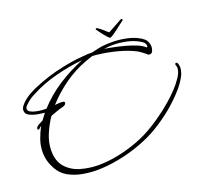

<svg xmlns="http://www.w3.org/2000/svg" viewBox="-115 -770 1043 954"><g transform="rotate(-20 406.5 -292.5)"><path d="M608 -623Q612 -625 613 -625Q617 -625 618.5 -621.5Q620 -618 617 -616Q611 -612 598.5 -602Q586 -592 572 -581.5Q558 -571 546.5 -563.5Q535 -556 531 -556Q527 -556 515 -569.5Q503 -583 492.5 -597.5Q482 -612 479 -616Q477 -618 477 -619Q477 -624 482 -624Q485 -624 486 -623Q506 -609 517 -598.5Q528 -588 535 -583Q541 -586 555.5 -594Q570 -602 585.5 -610.5Q601 -619 608 -623ZM243 40Q208 40 169 33Q130 26 97 8Q64 -10 45 -44Q20 -88 20 -135Q20 -169 31 -201Q42 -233 58 -262Q56 -261 52.5 -258Q49 -255 47 -253Q43 -249 41 -249Q35 -249 35 -255Q35 -264 51 -273Q67 -282 74 -285Q80 -293 86 -301.5Q92 -310 98 -317Q85 -318 62 -322Q39 -326 20 -335.5Q1 -345 1 -363Q1 -376 10.5 -387.5Q20 -399 29 -407Q55 -429 94 -446.5Q133 -464 177 -478Q221 -492 263.5 -500.5Q306 -509 339 -513L386 -517Q390 -518 394 -518Q398 -518 402 -518H418Q423 -518 435.5 -521.5Q448 -525 455 -526Q474 -530 492.5 -531.5Q511 -533 530 -533Q566 -533 605.5 -525Q645 -517 676 -498Q681 -494 687.5 -489.5Q694 -485 697 -480Q708 -463 708 -445Q708 -436 703.5 -423.5Q699 -411 687 -411Q678 -411 672 -419Q654 -434 636 -445Q596 -466 544.5 -479.5Q493 -493 449 -498Q441 -499 432 -500Q423 -501 415 -501Q414 -501 405.5 -498Q397 -495 388.5 -492Q380 -489 377 -488Q314 -465 258.5 -425.5Q203 -386 158 -336Q166 -337 174.5 -337.5Q183 -338 191 -338Q196 -338 202.5 -337Q209 -336 209 -329Q209 -325 205.5 -321.5Q202 -318 198 -316Q196 -315 193 -314.5Q190 -314 188 -313Q172 -309 155.5 -303Q139 -297 123 -291Q99 -256 81 -213.5Q63 -171 63 -128Q63 -72 92.5 -39.5Q122 -7 167.5 6Q213 19 260 19Q310 19 364.5 8Q419 -3 470.5 -22.5Q522 -42 564 -68Q587 -82 608 -96.5Q629 -111 650 -127Q665 -139 689 -159.5Q713 -180 736.5 -205Q760 -230 776.5 -255.5Q793 -281 793 -302Q793 -308 791 -312Q789 -316 789 -320Q789 -327 795 -327Q802 -327 804.5 -316Q807 -305 807 -300Q807 -276 792.5 -250Q778 -224 756.5 -199Q735 -174 712.5 -153Q690 -132 673 -118Q630 -83 582 -54Q536 -26 477.5 -4.5Q419 17 358 28.5Q297 40 243 40ZM686 -449Q689 -449 689 -455Q689 -463 684 -471Q681 -475 675 -479.5Q669 -484 665 -486Q636 -503 599.5 -510.5Q563 -518 530 -518Q518 -518 506 -517Q494 -516 483 -514Q500 -512 527.5 -506.5Q555 -501 585 -493Q615 -485 640 -475Q665 -465 678 -454Q680 -453 682 -451Q684 -449 686 -449ZM112 -333Q163 -389 226.5 -430Q290 -471 360 -499Q293 -493 219 -474Q145 -455 85 -423Q74 -418 62 -410.5Q50 -403 40 -394Q34 -389 26.5 -381.5Q19 -374 19 -365Q19 -355 30.5 -348.5Q42 -342 58.5 -338.5Q75 -335 90 -334Q105 -333 112 -333Z"/></g></svg>

Font: Sassy Frass
Style: Regular
Weight: 400
Designer: Robert E. Leuschke
Foundry: Robert E. Leuschke
Version: Version 1.010; ttfautohint (v1.8.3)